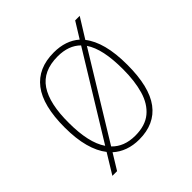

<svg xmlns="http://www.w3.org/2000/svg" viewBox="-168 -702 868 868"><g transform="rotate(-45 265.5 -268.0)"><path d="M121 -55Q94 -89 79.5 -142Q65 -195 65 -267Q65 -407 117 -474.5Q169 -542 270 -542Q346 -542 394 -500L441 -576H470L411 -481Q438 -447 452 -394Q466 -341 466 -267Q466 -126 415 -58Q364 10 265 10Q227 10 195 -1.5Q163 -13 139 -35L93 40H63ZM265 -15Q329 -15 367 -46.5Q405 -78 421.5 -134.5Q438 -191 438 -267Q438 -332 428 -379Q418 -426 397 -457L153 -58Q173 -37 201 -26Q229 -15 265 -15ZM380 -477Q360 -497 332.5 -507Q305 -517 270 -517Q176 -517 134 -454.5Q92 -392 93 -267Q93 -206 103.5 -158.5Q114 -111 136 -79Z"/></g></svg>

Font: Noto Rashi Hebrew Thin
Style: Regular
Weight: 250
Version: Version 1.006